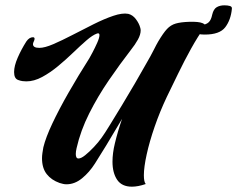

<svg xmlns="http://www.w3.org/2000/svg" viewBox="-20 -679 892 722"><path d="M476 23Q438 23 420.5 -3Q403 -29 403 -71Q403 -103 412 -140Q423 -186 439 -232Q408 -179 379 -131.5Q350 -84 337 -64Q316 -31 288.5 -8.5Q261 14 230 14Q223 14 217 12.5Q211 11 204 9Q173 -2 155.5 -24.5Q138 -47 138 -84Q138 -93 139.5 -103.5Q141 -114 143 -125Q152 -162 177 -215Q202 -268 238 -331Q274 -394 316 -460Q319 -465 328 -482Q337 -499 345.5 -518Q354 -537 354 -547Q354 -556 345 -553Q328 -547 305 -527Q282 -507 255 -481Q228 -455 198.5 -430.5Q169 -406 138.5 -389.5Q108 -373 79 -373Q72 -373 64.5 -374Q57 -375 49 -378Q33 -383 33 -408Q33 -431 46.5 -462Q60 -493 79 -523Q90 -539 104 -539Q110 -539 110 -533Q110 -529 107 -523Q104 -517 104 -513Q104 -499 128 -499Q148 -499 180.5 -513Q213 -527 252.5 -547.5Q292 -568 332 -588Q372 -608 406 -619.5Q440 -631 462 -627Q479 -623 491 -607Q503 -591 507 -576Q509 -570 509 -565Q509 -549 498.5 -530Q488 -511 472 -491Q431 -438 389.5 -377.5Q348 -317 315.5 -252.5Q283 -188 268 -122Q265 -109 265 -100Q265 -83 275 -83Q285 -83 300.5 -95.5Q316 -108 333 -126Q350 -144 362 -161Q373 -176 393.5 -209.5Q414 -243 439 -284Q464 -325 488 -366.5Q512 -408 530 -440Q547 -469 558 -491Q569 -513 575 -523Q594 -555 608 -570Q622 -585 641 -590.5Q660 -596 692 -597Q727 -598 741.5 -592Q756 -586 750 -578Q724 -542 698.5 -496Q673 -450 650 -402.5Q627 -355 607 -314Q581 -259 561.5 -202.5Q542 -146 531.5 -98Q521 -50 521 -20Q521 5 528 13Q499 23 476 23ZM750 -549Q701 -549 701 -576Q701 -587 704 -588.5Q707 -590 710 -589Q717 -587 724.5 -585.5Q732 -584 740 -585Q756 -587 765 -595.5Q774 -604 778 -624Q783 -645 795 -652Q807 -659 824 -659Q836 -659 844.5 -656.5Q853 -654 852 -646Q848 -604 827 -576.5Q806 -549 750 -549Z"/></svg>

Font: Praise
Style: Regular
Weight: 400
Designer: Robert E. Leuschke
Foundry: Robert E. Leuschke
Version: Version 1.100; ttfautohint (v1.8.3)